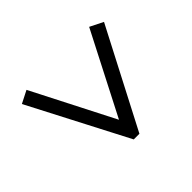

<svg xmlns="http://www.w3.org/2000/svg" viewBox="-113 -653 767 767"><g transform="rotate(45 270.0 -270.0)"><path d="M56 -446 84 -502 500 -286V-254L451 -243ZM500 -254 84 -38 57 -91 454 -294Z"/></g></svg>

Font: Minipax
Style: Regular
Weight: 400
Designer: Raphaël Ronot
Foundry: Velvetyne Type Foundry
Version: Version 1.000